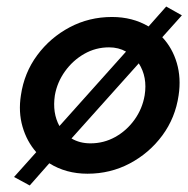

<svg xmlns="http://www.w3.org/2000/svg" viewBox="-20 -522 577 588"><path d="M44 -230Q54 -299 94 -353Q134 -407 193.5 -438.5Q253 -470 323 -470Q386 -470 435 -441L489 -502L537 -475L477 -408Q508 -375 521.5 -329Q535 -283 527 -230Q517 -161 477 -107Q437 -53 377.5 -21.5Q318 10 248 10Q182 10 131 -22L71 46L23 20L91 -56Q62 -89 49 -134Q36 -179 44 -230ZM148 -230Q140 -176 162 -136L366 -364Q343 -377 314 -377Q273 -377 238 -357Q203 -337 179 -303.5Q155 -270 148 -230ZM423 -230Q432 -286 405 -328L199 -98Q224 -83 257 -83Q298 -83 333 -102.5Q368 -122 392 -155.5Q416 -189 423 -230Z"/></svg>

Font: Jost* Medium
Style: Italic
Weight: 500
Italic angle: -10°
Version: Version 3.7